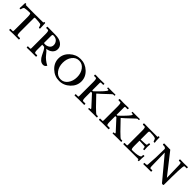

<svg xmlns="http://www.w3.org/2000/svg" viewBox="352 -1819 3156 3156"><g transform="rotate(45 1929.5 -241.0)"><path d="M497 -376Q497 -370 483.5 -370Q470 -370 470 -377Q460 -426 440 -431Q404 -439 331 -441H312Q302 -440 302 -425V-107Q302 -31 322 -31H372Q380 -31 380 -15.5Q380 0 374 0L258 -1L158 2Q151 2 151 -13Q151 -28 157 -28H202Q213 -28 215 -32.5Q217 -37 217 -57V-361Q217 -436 199 -441Q118 -441 78 -431Q58 -426 48 -377Q48 -370 34.5 -370Q21 -370 21 -376L26 -496Q26 -502 39.5 -502Q53 -502 53 -496V-483Q53 -483 184 -481H258Q410 -481 462 -483H465V-496Q465 -502 478.5 -502Q492 -502 492 -496Z M672 0 565 2Q558 2 558 -13Q558 -28 563 -28H612Q624 -28 624 -45V-373Q624 -452 602 -452H567Q556 -452 556 -467.5Q556 -483 565 -483Q654 -481 747 -481Q840 -481 891.5 -441.5Q943 -402 943 -344.5Q943 -287 902 -252Q861 -217 803 -212Q832 -192 878 -132Q895 -109 931 -79.5Q967 -50 1012 -27Q992 13 951 13Q910 13 879 -17Q848 -47 831 -83.5Q814 -120 793.5 -159Q773 -198 755 -210L709 -213V-97Q709 -31 729 -31H771Q779 -31 779 -15.5Q779 0 774 0ZM729 -451Q709 -451 709 -418V-252Q723 -249 737 -249Q782 -249 815 -274Q848 -299 848 -342Q848 -385 818.5 -418Q789 -451 729 -451Z M1136.5 -419Q1217 -494 1324 -494Q1431 -494 1511.5 -419Q1592 -344 1592 -241.5Q1592 -139 1511.5 -63Q1431 13 1324 13Q1217 13 1136.5 -63Q1056 -139 1056 -241.5Q1056 -344 1136.5 -419ZM1445 -395.5Q1398 -458 1324 -458Q1250 -458 1203 -395.5Q1156 -333 1156 -241.5Q1156 -150 1203 -86.5Q1250 -23 1324 -23Q1398 -23 1445 -86.5Q1492 -150 1492 -241.5Q1492 -333 1445 -395.5Z M1679 -483 1758 -481Q1769 -481 1777 -481L1881 -483Q1888 -483 1888 -468.5Q1888 -454 1880 -454H1834Q1821 -454 1821 -438V-107Q1821 -31 1841 -31H1891Q1899 -31 1899 -15.5Q1899 0 1893 0L1777 -1L1677 2Q1670 2 1670 -13Q1670 -28 1676 -28H1721Q1732 -28 1734 -32.5Q1736 -37 1736 -57V-372Q1736 -452 1716 -452H1680Q1668 -452 1668 -467.5Q1668 -483 1679 -483ZM2117 -1 1993 1Q1987 1 1987 -11.5Q1987 -24 1993 -24H2005Q2022 -24 2022 -34Q2022 -40 2012 -51Q1972 -98 1846 -232H1819V-262H1841Q2006 -420 2006 -448Q2006 -459 1994 -459H1974Q1969 -459 1969 -471Q1969 -483 1974 -483L2061 -482L2138 -483Q2144 -483 2144 -471Q2144 -459 2138 -459H2113Q2103 -459 2054 -410Q1942 -303 1907 -275V-270L2062 -109Q2142 -29 2156 -29H2182Q2192 -27 2192 -13.5Q2192 0 2184 0Z M2246 -483 2325 -481Q2336 -481 2344 -481L2448 -483Q2455 -483 2455 -468.5Q2455 -454 2447 -454H2401Q2388 -454 2388 -438V-107Q2388 -31 2408 -31H2458Q2466 -31 2466 -15.5Q2466 0 2460 0L2344 -1L2244 2Q2237 2 2237 -13Q2237 -28 2243 -28H2288Q2299 -28 2301 -32.5Q2303 -37 2303 -57V-372Q2303 -452 2283 -452H2247Q2235 -452 2235 -467.5Q2235 -483 2246 -483ZM2684 -1 2560 1Q2554 1 2554 -11.5Q2554 -24 2560 -24H2572Q2589 -24 2589 -34Q2589 -40 2579 -51Q2539 -98 2413 -232H2386V-262H2408Q2573 -420 2573 -448Q2573 -459 2561 -459H2541Q2536 -459 2536 -471Q2536 -483 2541 -483L2628 -482L2705 -483Q2711 -483 2711 -471Q2711 -459 2705 -459H2680Q2670 -459 2621 -410Q2509 -303 2474 -275V-270L2629 -109Q2709 -29 2723 -29H2749Q2759 -27 2759 -13.5Q2759 0 2751 0Z M2813 -483 2915 -481H3122V-497Q3122 -503 3135.5 -503Q3149 -503 3149 -497Q3149 -418 3156 -384Q3158 -378 3145 -378Q3128 -378 3128 -384Q3114 -430 3101 -436Q3059 -451 2979 -451Q2965 -450 2960 -443Q2955 -436 2955 -418V-254Q3076 -258 3088 -265L3095 -307Q3097 -312 3109.5 -312Q3122 -312 3122 -305Q3118 -276 3118 -240.5Q3118 -205 3122 -176Q3122 -170 3108.5 -170Q3095 -170 3095 -174L3087 -217Q3075 -224 2955 -228V-107Q2955 -32 2975 -32H3007Q3117 -34 3159 -63L3164 -102Q3166 -108 3174.5 -108Q3183 -108 3186 -108Q3192 -106 3192 -102Q3186 -60 3186 16Q3186 21 3172.5 21Q3159 21 3159 16V0H2981L2811 2Q2804 2 2804 -13Q2804 -28 2810 -28H2855Q2866 -28 2868 -32.5Q2870 -37 2870 -57V-372Q2870 -452 2850 -452H2814Q2802 -452 2802 -467.5Q2802 -483 2813 -483Z M3730 -481 3822 -483Q3828 -483 3828 -468.5Q3828 -454 3822 -454H3787Q3773 -454 3769 -447Q3751 -416 3751 3Q3751 13 3734.5 13Q3718 13 3711 6Q3511 -232 3389 -380H3386Q3389 -203 3392 -84Q3392 -32 3407 -32H3447Q3453 -32 3453 -16.5Q3453 -1 3447 -1H3364L3273 1Q3268 1 3268 -13.5Q3268 -28 3273 -28H3297Q3328 -28 3329 -48Q3344 -210 3344 -427Q3328 -446 3317 -449Q3306 -452 3276 -452Q3270 -452 3270 -467.5Q3270 -483 3276 -483L3417 -481Q3660 -173 3703 -116H3705Q3701 -378 3698 -415Q3695 -452 3682 -452H3647Q3640 -452 3640 -467.5Q3640 -483 3647 -483Z"/></g></svg>

Font: Sedan SC
Style: Regular
Weight: 400
Designer: Sebastian Salazar
Foundry: Sebastian Salazar
Version: Version 1.001